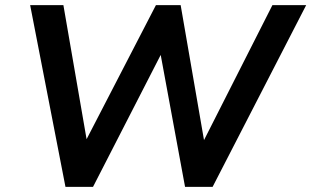

<svg xmlns="http://www.w3.org/2000/svg" viewBox="-20 -725 1208 745"><path d="M234 0 97 -705H226L326 -127H286L585 -705H681L781 -127H744L1037 -705H1168L805 0H698L598 -542H619L341 0Z"/></svg>

Font: Mulish ExtraLight
Style: Italic
Weight: 200
Italic angle: -9°
Designer: Vernon Adams
Foundry: Vernon Adams
Version: Version 3.603